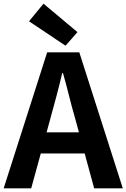

<svg xmlns="http://www.w3.org/2000/svg" viewBox="-24 -1026 689 1046"><path d="M-4 0 233 -741H408L645 0H489L384 -386Q367 -444 351.5 -506.5Q336 -569 319 -628H315Q301 -568 284.5 -506Q268 -444 252 -386L146 0ZM143 -190V-305H495V-190ZM333 -777 134 -910 213 -1006 398 -851Z"/></svg>

Font: Noto Sans KR Thin
Style: Bold
Weight: 700
Version: Version 2.004-H2;hotconv 1.0.118;makeotfexe 2.5.65603